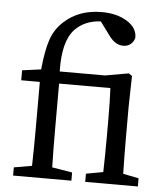

<svg xmlns="http://www.w3.org/2000/svg" viewBox="-53 -796 723 843"><g transform="rotate(5 308.5 -374.5)"><path d="M431.2 -200.2V-281.2Q431.2 -362.8 428.2 -419.9H202.1V-210Q202.1 -130.9 204.1 -50.8L293 -36.1V0H36.1V-36.1L115.2 -49.8Q117.2 -129.9 117.2 -210V-419.9H35.2V-463.9L118.2 -475.1Q126.5 -561 143.1 -608.6Q159.7 -656.2 197.3 -689.9Q261.7 -749 361.8 -749Q428.2 -749 473.1 -721.4Q518.1 -693.8 518.1 -649.9Q514.2 -632.8 501 -621.3Q487.8 -609.9 467.8 -609.9Q431.6 -609.9 402.8 -650.9L360.8 -708Q290 -704.1 248 -660.2Q196.8 -606.9 200.2 -473.1H399.9L502.9 -491.2L518.1 -481L515.1 -345.2V-210Q515.1 -126 517.1 -49.8L585.9 -36.1V0H354V-36.1L429.2 -49.8Q431.2 -126 431.2 -200.2Z"/></g></svg>

Font: SourceSerifPro-Regular
Style: Regular
Weight: 400
Designer: Frank Grießhammer
Foundry: Adobe Systems Incorporated
Version: Version 1.014;PS Version 1.0;hotconv 1.0.73;makeotf.lib2.5.5